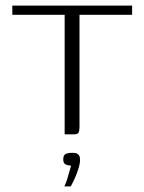

<svg xmlns="http://www.w3.org/2000/svg" viewBox="-20 -480 515 686"><path d="M24 -460H452V-427H264V-27Q264 -12 260.5 -6Q257 0 244 0H211V-427H24ZM210 186Q217 171 221 157Q225 143 228.5 131Q232 119 234 112Q232 112 231 111.5Q230 111 228 111Q221 111 213.5 107Q206 103 206 89Q206 74 215 70Q224 66 240 66Q248 66 253.5 68Q259 70 262.5 75.5Q266 81 266 91Q266 105 259.5 125Q253 145 245 162Q237 179 233 186Z"/></svg>

Font: Genos Thin Light
Style: Regular
Weight: 300
Version: Version 1.010